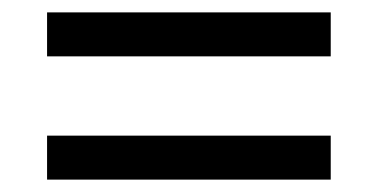

<svg xmlns="http://www.w3.org/2000/svg" viewBox="-20 -507 612 310"><path d="M56 -416V-487H514V-416ZM56 -217V-288H514V-217Z"/></svg>

Font: Noto Sans Chakma
Style: Regular
Weight: 400
Designer: Zachary Quinn Scheuren - Monotype Design Team
Foundry: Monotype Imaging Inc.
Version: Version 2.003; ttfautohint (v1.8.4.7-5d5b)